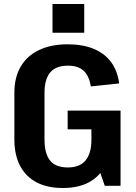

<svg xmlns="http://www.w3.org/2000/svg" viewBox="-20 -932 680 962"><path d="M294 10Q218 10 164 -18Q110 -46 81 -100.5Q52 -155 52 -235V-467Q52 -544 83.5 -598Q115 -652 175 -681Q235 -710 319 -710Q394 -710 449 -687.5Q504 -665 536.5 -621Q569 -577 577 -514L435 -499Q427 -551 399.5 -577Q372 -603 321 -603Q260 -603 231.5 -569Q203 -535 203 -466V-233Q203 -162 231 -127.5Q259 -93 320 -93Q379 -93 408 -127.5Q437 -162 438 -227L530 -217Q530 -146 503 -95.5Q476 -45 423.5 -17.5Q371 10 294 10ZM438 -193V-345L486 -284H319V-378H584V-1H505ZM402 -912V-768H243V-912Z"/></svg>

Font: Pathway Extreme SemiCondensed
Style: Bold
Weight: 700
Width: 4
Version: Version 1.001;gftools[0.9.26]